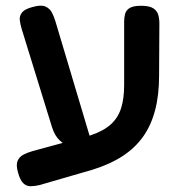

<svg xmlns="http://www.w3.org/2000/svg" viewBox="-20 -603 630 665"><path d="M117 38Q100 42 85.5 42Q71 42 60 31Q49 20 42 -7Q35 -32 41 -46Q47 -60 61.5 -67.5Q76 -75 94 -80L293 -134Q338 -149 363.5 -172Q389 -195 399.5 -228.5Q410 -262 410 -308V-528Q410 -543 413.5 -555.5Q417 -568 429.5 -575.5Q442 -583 469 -583Q497 -583 510.5 -574.5Q524 -566 528 -552Q532 -538 532 -522L531 -341Q531 -273 517 -220.5Q503 -168 475.5 -129.5Q448 -91 405.5 -63Q363 -35 303 -16ZM219 -94Q202 -103 186 -117.5Q170 -132 160 -163L55 -503Q50 -520 48.5 -534Q47 -548 56.5 -560Q66 -572 94 -579Q122 -587 137 -580.5Q152 -574 159.5 -560Q167 -546 172 -529L295 -117Z"/></svg>

Font: Fredoka Medium
Style: Regular
Weight: 500
Designer: Ben Nathan
Foundry: Milena B. Brandão, Ben Nathan
Version: Version 2.001